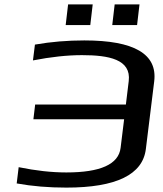

<svg xmlns="http://www.w3.org/2000/svg" viewBox="-20 -844 744 874"><path d="M566 -475 553 -368H140L132 -301H545L529 -171C520 -96 437 -59 282 -59C215 -59 143 -67 65 -83L56 -9C128 4 202 10 282 10C509 10 630 -49 644 -166L682 -474C697 -598 591 -660 364 -660C288 -660 213 -654 139 -641L130 -569C212 -585 286 -593 353 -593C475 -593 578 -574 566 -475ZM391 -730 402 -824H290L279 -730ZM604 -730 615 -824H502L491 -730Z"/></svg>

Font: Gamestation Extended
Style: Italic
Weight: 400
Width: 7
Designer: Jonas Hecksher
Foundry: Jonas Hecksher, Playtypeª, e-types AS
Version: Version 1.003